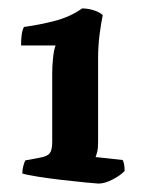

<svg xmlns="http://www.w3.org/2000/svg" viewBox="-20 -783 351 456"><path d="M214 -347Q210 -347 185 -349.5Q160 -352 128.5 -355.5Q97 -359 69.5 -363.5Q42 -368 33 -371Q33 -380 35.5 -389Q38 -398 40 -402L77 -409Q93 -412 98.5 -419.5Q104 -427 104 -446V-609Q104 -626 106 -645.5Q108 -665 112 -675H30Q30 -689 31.5 -700.5Q33 -712 37 -719Q74 -724 110.5 -733.5Q147 -743 175 -763Q189 -763 203 -758.5Q217 -754 224 -747Q220 -728 216.5 -701Q213 -674 213 -644V-446Q213 -431 211 -423Q209 -415 207 -410L271 -403Q273 -401 274.5 -394Q276 -387 276 -377Q267 -367 248 -357Q229 -347 214 -347Z"/></svg>

Font: Texturina 72pt Black
Style: Regular
Weight: 900
Designer: Guillermo Torres Carreño
Foundry: Omnibus-Type
Version: Version 1.002; ttfautohint (v1.8.3)